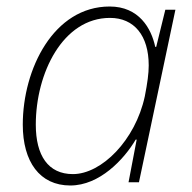

<svg xmlns="http://www.w3.org/2000/svg" viewBox="-20 -560 591 590"><path d="M196 10C286 10 361 -70 397 -131H400L375 0H407L519 -530H488L460 -416H457C445 -473 407 -540 317 -540C145 -540 50 -348 50 -177C50 -63 102 10 196 10ZM204 -25C128 -25 90 -82 90 -177C90 -335 173 -505 318 -505C392 -505 437 -451 437 -359C437 -334 433 -305 425 -264C396 -129 292 -25 204 -25Z"/></svg>

Font: Noto Sans ExtraLight
Style: Italic
Weight: 200
Italic angle: -12°
Designer: Monotype Design Team
Foundry: Monotype Imaging Inc.
Version: Version 2.013